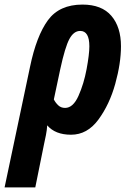

<svg xmlns="http://www.w3.org/2000/svg" viewBox="-79 -578 564 838"><path d="M156 -144 184 -276Q205 -373 224 -408Q243 -443 271 -443Q311 -443 311 -376Q311 -341 299 -276.5Q287 -212 263.5 -159.5Q240 -107 205 -107Q187 -107 175 -118.5Q163 -130 156 -144ZM75 240 113 52Q117 34 121.5 11.5Q126 -11 127 -31Q162 10 231 10Q302 10 350.5 -56Q399 -122 424 -212Q449 -302 449 -376Q449 -460 407 -509Q365 -558 281 -558Q180 -558 130 -489.5Q80 -421 52 -286L-59 240Z"/></svg>

Font: Noto Sans UI Condensed ExtraBold
Style: Italic
Weight: 800
Width: 3
Designer: Monotype Design Team
Foundry: Monotype Imaging Inc.
Version: 1.001